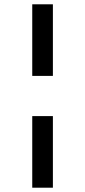

<svg xmlns="http://www.w3.org/2000/svg" viewBox="-20 -678 394 893"><path d="M130 -658H226V-325H130ZM130 -138H226V195H130Z"/></svg>

Font: Ysabeau SC
Style: Bold
Weight: 700
Designer: Christian Thalmann (Catharsis Fonts)
Version: Version 0.003